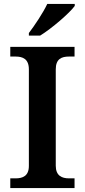

<svg xmlns="http://www.w3.org/2000/svg" viewBox="-20 -951 428 971"><path d="M126 -784V-771H183C242 -807 333 -886 358 -921V-931H219C198 -886 155 -822 126 -784ZM32 0H357V-49H329C293 -49 262 -62 262 -113V-600C262 -653 291 -665 329 -665H357V-714H32V-665H59C95 -665 126 -653 126 -600V-112C126 -61 95 -49 59 -49H32Z"/></svg>

Font: Noto Serif Devanagari SemiBold
Style: Regular
Weight: 600
Designer: Universal Thirst, Indian Type Foundry and the Monotype Design Team
Foundry: Monotype Imaging Inc.
Version: Version 2.004